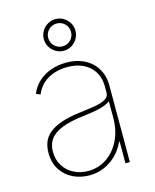

<svg xmlns="http://www.w3.org/2000/svg" viewBox="-117 -853 760 944"><g transform="rotate(-15 262.5 -381.0)"><path d="M220.7 11.7Q175.8 11.7 137.7 -6.8Q99.6 -25.4 76.7 -61Q53.7 -96.7 53.7 -147.5Q53.7 -175.3 62.5 -199.7Q71.3 -224.1 93.8 -243.9Q116.2 -263.7 156.5 -278.1Q196.8 -292.5 259.8 -299.8Q297.9 -304.2 331.3 -309.8Q364.7 -315.4 385.5 -326.9Q406.2 -338.4 406.2 -359.4V-391.6Q406.2 -434.1 387.2 -465.3Q368.2 -496.6 333.5 -513.9Q298.8 -531.2 252 -531.2Q213.4 -531.2 181.2 -519.8Q148.9 -508.3 125.7 -486.8Q102.5 -465.3 90.8 -434.6L69.3 -443.4Q82.5 -477.5 109.1 -502.2Q135.7 -526.9 172.6 -540.3Q209.5 -553.7 252 -553.7Q293.5 -553.7 326.2 -541.5Q358.9 -529.3 381.8 -507.3Q404.8 -485.4 416.7 -455.8Q428.7 -426.3 428.7 -391.6V0H406.2V-110.4H403.3Q386.7 -73.7 359.4 -46.4Q332 -19 296.9 -3.7Q261.7 11.7 220.7 11.7ZM220.7 -10.7Q272.5 -10.7 314.5 -38.8Q356.4 -66.9 381.3 -117.2Q406.2 -167.5 406.2 -233.4V-315.4Q396 -308.1 382.1 -302.2Q368.2 -296.4 350.8 -292Q333.5 -287.6 312.7 -284.4Q292 -281.2 268.6 -278.3Q195.3 -270 153.3 -252.4Q111.3 -234.9 93.8 -208.7Q76.2 -182.6 76.2 -147.5Q76.2 -106.4 95.2 -75.7Q114.3 -44.9 147.2 -27.8Q180.2 -10.7 220.7 -10.7ZM256.8 -612.8Q234.9 -612.8 216.6 -623.8Q198.2 -634.8 187.3 -653.1Q176.3 -671.4 176.3 -693.8Q176.3 -715.8 187.3 -733.9Q198.2 -752 216.6 -762.9Q234.9 -773.9 256.8 -773.9Q279.3 -773.9 297.4 -762.9Q315.4 -752 326.4 -733.9Q337.4 -715.8 337.4 -693.4Q337.4 -671.4 326.4 -653.1Q315.4 -634.8 297.4 -623.8Q279.3 -612.8 256.8 -612.8ZM256.8 -635.3Q281.2 -635.3 298.1 -652.3Q314.9 -669.4 314.9 -693.4Q314.9 -717.8 298.1 -734.6Q281.2 -751.5 256.8 -751.5Q232.9 -751.5 215.8 -734.6Q198.7 -717.8 198.7 -693.4Q198.7 -669.4 215.8 -652.3Q232.9 -635.3 256.8 -635.3Z"/></g></svg>

Font: Inter Thin
Style: Regular
Weight: 250
Designer: Rasmus Andersson
Foundry: rsms
Version: Version 4.001;git-66647c0bb